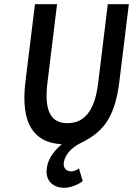

<svg xmlns="http://www.w3.org/2000/svg" viewBox="-20 -674 632 912"><path d="M101 -287C76 -83 143 4 273 11C252 31 209 68 202 127C195 186 233 218 286 218C313 218 351 204 373 186L355 126C344 134 332 140 319 140C298 140 279 127 283 98C287 68 313 30 362 6C464 -44 525 -106 547 -287L592 -654H492L446 -278C429 -136 372 -89 300 -89C229 -89 188 -136 205 -278L251 -654H146Z"/></svg>

Font: Falling Sky
Style: CondObl
Weight: 400
Designer: Paul D. Hunt
Foundry: Adobe Systems Incorporated
Version: Version 1.02